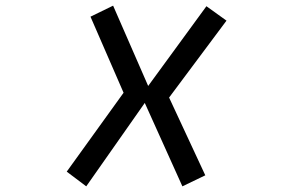

<svg xmlns="http://www.w3.org/2000/svg" viewBox="-20 -540 1040 679"><path d="M492 -176 285 119 216 67 417 -212 300 -481 380 -520 504 -236 710 -518 781 -467 578 -195 706 80 625 119Z"/></svg>

Font: Stick
Style: Regular
Weight: 400
Designer: Fontworks Inc.
Foundry: Fontworks Inc.
Version: Version 1.100